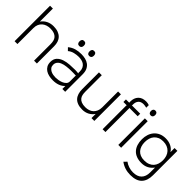

<svg xmlns="http://www.w3.org/2000/svg" viewBox="95 -1923 3215 3215"><g transform="rotate(45 1703.0 -315.5)"><path d="M618 -407V0H551V-392Q551 -430 543 -463.5Q535 -497 514 -521.5Q493 -546 456.5 -560.5Q420 -575 363 -575Q321 -575 284 -563Q247 -551 218.5 -526.5Q190 -502 173.5 -465Q157 -428 157 -379V0H90V-840H157V-534H159Q194 -584 249.5 -612Q305 -640 374 -640Q438 -640 484 -623Q530 -606 560 -575.5Q590 -545 604 -502Q618 -459 618 -407Z M1201 -767Q1201 -739 1187.5 -723.5Q1174 -708 1149 -708Q1123 -708 1110 -723.5Q1097 -739 1097 -767Q1097 -796 1110 -811.5Q1123 -827 1149 -827Q1175 -827 1188 -811.5Q1201 -796 1201 -767ZM964 -767Q964 -739 950.5 -723.5Q937 -708 912 -708Q886 -708 873 -723.5Q860 -739 860 -767Q860 -796 873 -811.5Q886 -827 912 -827Q938 -827 951 -811.5Q964 -796 964 -767ZM1288 -414V0H1221V-69H1219Q1186 -32 1131.5 -10.5Q1077 11 1003 11Q956 11 911.5 1Q867 -9 833 -31.5Q799 -54 778.5 -90Q758 -126 758 -178Q758 -249 796.5 -289.5Q835 -330 893.5 -349.5Q952 -369 1020.5 -373.5Q1089 -378 1149 -378Q1166 -378 1190 -376Q1214 -374 1228 -372L1221 -379V-413Q1221 -459 1205.5 -490Q1190 -521 1164.5 -540Q1139 -559 1105 -567Q1071 -575 1035 -575Q986 -575 932.5 -562Q879 -549 838 -514L792 -561Q846 -605 905.5 -622Q965 -639 1035 -639Q1084 -639 1130 -628Q1176 -617 1211 -591Q1246 -565 1267 -522Q1288 -479 1288 -414ZM1228 -316Q1214 -318 1192 -319Q1170 -320 1154 -320Q1133 -320 1108.5 -320Q1084 -320 1058 -318Q1031 -316 1004 -313Q977 -310 952 -304Q927 -298 904 -288Q881 -278 863.5 -263Q846 -248 835.5 -227Q825 -206 825 -178Q825 -140 843.5 -116Q862 -92 889 -78Q916 -64 947 -59Q978 -54 1003 -54Q1029 -54 1066 -59.5Q1103 -65 1137.5 -79Q1172 -93 1196.5 -117Q1221 -141 1221 -179V-309Z M1978 0H1911V-97H1909Q1876 -47 1821.5 -18.5Q1767 10 1700 10Q1636 10 1590 -7Q1544 -24 1515 -55.5Q1486 -87 1472 -132.5Q1458 -178 1458 -235V-630H1525V-240Q1525 -202 1532 -168.5Q1539 -135 1559.5 -109.5Q1580 -84 1616 -69.5Q1652 -55 1709 -55Q1751 -55 1788 -67.5Q1825 -80 1852 -104.5Q1879 -129 1895 -166.5Q1911 -204 1911 -254V-630H1978Z M2436 -569H2237L2241 -562V0H2174V-562L2179 -569H2098V-629H2179L2174 -636V-655Q2174 -743 2223 -794Q2272 -845 2363 -845Q2380 -845 2400 -841.5Q2420 -838 2436 -832V-771Q2419 -776 2399 -779Q2379 -782 2365 -782Q2302 -782 2271.5 -747Q2241 -712 2241 -653V-636L2237 -629H2436Z M2630 -789Q2630 -762 2617 -747Q2604 -732 2580 -732Q2556 -732 2543 -747Q2530 -762 2530 -789Q2530 -816 2543 -831Q2556 -846 2580 -846Q2605 -846 2617.5 -831Q2630 -816 2630 -789ZM2613 0H2546V-629H2613Z M3316 -629V-51Q3316 77 3250 146Q3184 215 3043 215Q2906 215 2805 139L2853 90Q2891 119 2942 135.5Q2993 152 3043 152Q3144 152 3196.5 99Q3249 46 3249 -51V-164H3247Q3209 -113 3156 -85.5Q3103 -58 3033 -58Q2964 -58 2912 -78.5Q2860 -99 2826 -137Q2792 -175 2775 -228Q2758 -281 2758 -347Q2758 -408 2775.5 -461Q2793 -514 2827.5 -554Q2862 -594 2913 -617Q2964 -640 3032 -640Q3104 -640 3160.5 -612Q3217 -584 3247 -534H3249V-629ZM3257 -347Q3257 -397 3242.5 -439Q3228 -481 3200 -511Q3172 -541 3131 -558Q3090 -575 3036 -575Q2982 -575 2942.5 -557.5Q2903 -540 2876.5 -509Q2850 -478 2837.5 -436.5Q2825 -395 2825 -347Q2825 -297 2838.5 -255.5Q2852 -214 2878 -184.5Q2904 -155 2943.5 -138.5Q2983 -122 3036 -122Q3093 -122 3135 -139Q3177 -156 3204 -186Q3231 -216 3244 -257.5Q3257 -299 3257 -347Z"/></g></svg>

Font: TypoPRO Sinkin Sans
Style: 300 Light
Weight: 300
Designer: Keith Bates
Foundry: K-Type
Version: Sinkin Sans (version 1.0)  by Keith Bates   •   © 2014   www